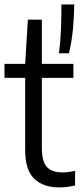

<svg xmlns="http://www.w3.org/2000/svg" viewBox="-20 -828 361 858"><path d="M245.5 9.5Q173.5 9.5 133 -29.2Q92.5 -68 92.5 -158V-480H0V-542.5H92.5L104.5 -740H167V-542.5H308V-480H167V-168Q167 -105.5 189.8 -81.5Q212.5 -57.5 260.5 -57.5Q284 -57.5 315.5 -64.5V1Q300.5 4.5 281.5 7Q262.5 9.5 245.5 9.5ZM243.5 -590Q250.5 -644 252.5 -700.8Q254.5 -757.5 254.5 -808H311.5Q311.5 -755.5 306 -697.8Q300.5 -640 288 -590Z"/></svg>

Font: Encode Sans Condensed Condensed
Style: Regular
Weight: 400
Width: 3
Designer: Multiple Designers
Foundry: Impallari Type
Version: Version 3.000; ttfautohint (v1.8.3) -l 8 -r 50 -G 200 -x 14 